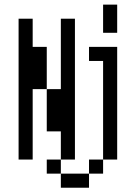

<svg xmlns="http://www.w3.org/2000/svg" viewBox="-20 -708 540 852"><path d="M500 -562.5H437.5V-687.5H500ZM62.5 -625H125V-500H187.5V-312.5H125V0H62.5ZM187.5 0H250V62.5H187.5ZM187.5 -312.5H250V-625H312.5V0H250V-125H187.5ZM250 62.5H375V125H250ZM375 0H437.5V62.5H375ZM375 -500H500V0H437.5V-437.5H375Z"/></svg>

Font: 寒蝉点阵体 16px
Style: Regular
Weight: 400
Designer: Designed by Warren2060
Foundry: ChillType
Version: Version 1.000